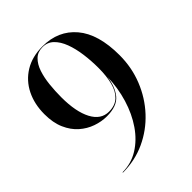

<svg xmlns="http://www.w3.org/2000/svg" viewBox="-216 -881 1011 1011"><g transform="rotate(-45 290.0 -375.0)"><path d="M30 -500Q30 -575 59.2 -633.8Q88.4 -692.5 143.4 -726.2Q198.5 -760 276 -760Q392.2 -760 461.1 -678.8Q530 -597.5 530 -440Q530 -348.9 497.6 -267.6Q465.1 -186.4 407.1 -123.9Q349.1 -61.4 271.9 -25.7Q194.6 10 105 10V7Q169.6 7 223.5 -26.2Q277.4 -59.5 317.1 -117.2Q356.9 -175 379.4 -249.4Q402 -323.9 403.9 -406.2Q396.4 -339.9 364 -299.6Q331.6 -259.2 255 -259.2Q215.6 -259.2 175.9 -273.1Q136.1 -286.9 103.1 -315.9Q70.1 -344.9 50.1 -390.6Q30 -436.2 30 -500ZM156 -500Q156 -392 188.5 -330.4Q221 -268.8 280.2 -268.8Q326.5 -268.8 353.6 -294.5Q380.8 -320.2 392.4 -365.6Q404 -411 404 -470Q404 -524 397.1 -575.2Q390.2 -626.5 374.9 -667.5Q359.5 -708.5 334.4 -732.8Q309.4 -757 273 -757Q236.6 -757 213.6 -734.6Q190.6 -712.2 178.1 -675Q165.6 -637.8 160.8 -592.1Q156 -546.5 156 -500Z"/></g></svg>

Font: Bodoni* 72 Medium
Style: Regular
Weight: 500
Version: Version 1.002; ttfautohint (v0.97) -l 8 -r 50 -G 200 -x 14 -